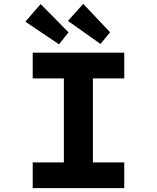

<svg xmlns="http://www.w3.org/2000/svg" viewBox="-20 -972 811 992"><path d="M149 0V-133H310V-567H149V-700H622V-567H460V-133H622V0ZM499 -745 331 -864 410 -952 549 -805ZM285 -743 111 -860 190 -951 334 -805Z"/></svg>

Font: Lexend Mega SemiBold
Style: Regular
Weight: 600
Designer: Bonnie Shaver-Troup, Thomas Jockin
Foundry: Lexend
Version: Version 1.007